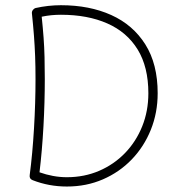

<svg xmlns="http://www.w3.org/2000/svg" viewBox="-20 -695 684 726"><path d="M114.3 -664.6Q162.6 -675.3 210.4 -675.3Q318.4 -675.3 400.6 -638.2Q482.9 -601.1 529.5 -527.1Q576.2 -453.1 576.2 -342.3Q576.2 -268.6 550.3 -204.3Q524.4 -140.1 478 -92Q431.6 -43.9 369.1 -16.8Q306.6 10.3 232.9 10.3Q164.6 10.3 103.5 -13.7Q90.3 -18.6 92.3 -32.7Q103 -114.3 108.6 -210.2Q114.3 -306.2 114.3 -396Q114.3 -444.3 112.8 -482.9Q111.3 -521.5 108.4 -559.8Q105.5 -598.1 100.6 -645Q100.1 -651.9 104.5 -657.5Q108.9 -663.1 114.3 -664.6ZM137.7 -631.8Q142.1 -589.4 144.8 -553Q147.5 -516.6 148.4 -479Q149.4 -441.4 149.4 -396Q149.4 -308.6 144.3 -216.8Q139.2 -125 129.4 -43.5Q153.8 -34.7 180.2 -29.8Q206.5 -24.9 232.9 -24.9Q298.8 -24.9 355 -49.1Q411.1 -73.2 452.9 -116.5Q494.6 -159.7 517.8 -217.5Q541 -275.4 541 -342.3Q541 -441.9 500.5 -507.8Q460 -573.7 385.7 -606.4Q311.5 -639.2 210.4 -639.2Q192.4 -639.2 174.3 -637.5Q156.2 -635.7 137.7 -631.8Z"/></svg>

Font: Mikhak-FD ExtraLight
Style: Regular
Weight: 200
Designer: Amin Abedi
Version: Version 3.2